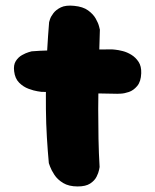

<svg xmlns="http://www.w3.org/2000/svg" viewBox="-20 -671 560 692"><path d="M260 1Q228 1 207.5 -11.5Q187 -24 176 -41Q165 -58 160.5 -70.5Q156 -83 156 -83Q152 -126 149 -175.5Q146 -225 145.5 -277.5Q145 -330 146 -383.5Q147 -437 150 -489.5Q153 -542 157 -591Q157 -591 160 -601Q163 -611 172.5 -623.5Q182 -636 199.5 -644.5Q217 -653 247 -650Q279 -647 297.5 -633.5Q316 -620 325 -604Q334 -588 337 -576Q340 -564 340 -564Q339 -526 337.5 -479.5Q336 -433 335 -382Q334 -331 334 -277.5Q334 -224 335 -171Q336 -118 339 -69Q339 -69 337 -58.5Q335 -48 328 -34Q321 -20 305 -9.5Q289 1 260 1ZM403 -333Q324 -334 254 -336.5Q184 -339 129 -340Q129 -340 115.5 -342Q102 -344 83 -351Q64 -358 49 -373Q34 -388 31 -414Q28 -437 37 -451Q46 -465 59.5 -472.5Q73 -480 83.5 -483Q94 -486 94 -486Q102 -487 124 -488Q146 -489 177 -490Q208 -491 244 -491.5Q280 -492 316 -492.5Q352 -493 384 -493Q384 -493 395 -492Q406 -491 422 -487Q438 -483 453.5 -473.5Q469 -464 479.5 -448Q490 -432 489 -407Q488 -377 474.5 -361Q461 -345 444.5 -339.5Q428 -334 415.5 -333.5Q403 -333 403 -333Z"/></svg>

Font: Sour Gummy Black
Style: Regular
Weight: 900
Version: Version 1.000